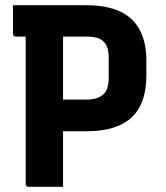

<svg xmlns="http://www.w3.org/2000/svg" viewBox="-20 -720 640 740"><path d="M223 0Q190 0 157 0Q124 0 90 0Q85 0 82 -3Q79 -6 79 -11Q79 -92 79 -167.5Q79 -243 79 -318Q79 -393 79 -469.5Q79 -546 79 -625H234L223 -598Q223 -571 223 -547.5Q223 -524 223 -499Q223 -434 223 -368.5Q223 -303 223 -236.5Q223 -170 223 -98Q223 -71 223 -46Q223 -21 223 0ZM30 -700Q98 -700 174 -700Q250 -700 311 -700Q360 -700 398 -691Q436 -682 463.5 -664.5Q491 -647 508.5 -621.5Q526 -596 535 -562.5Q544 -529 544 -488V-427Q544 -377 531 -337.5Q518 -298 490.5 -270.5Q463 -243 418.5 -228.5Q374 -214 312 -214Q286 -214 259 -214Q232 -214 205 -214L194 -210V-336Q227 -336 258 -336Q289 -336 312 -336Q334 -336 350.5 -341Q367 -346 378 -356Q389 -366 394 -382Q399 -398 399 -422V-495Q399 -518 394.5 -533.5Q390 -549 380 -559Q370 -570 353 -574.5Q336 -579 312 -579Q268 -579 222 -579Q176 -579 130 -579Q84 -579 41 -579Q36 -579 33 -582Q30 -585 30 -590Q30 -619 30 -645Q30 -671 30 -700Z"/></svg>

Font: Recursive Monospace
Style: Bold
Weight: 700
Version: Version 1.047